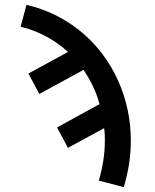

<svg xmlns="http://www.w3.org/2000/svg" viewBox="-20 -548 640 791"><path d="M490 223 387 196Q399 156 405.5 114.5Q412 73 412 31Q412 18 411.5 5Q411 -8 409 -20L260 61L215 -23L390 -119Q380 -157 363 -192.5Q346 -228 324 -260L142 -161L97 -245L260 -334Q219 -372 169 -398.5Q119 -425 65 -438L89 -528Q151 -514 208.5 -485.5Q266 -457 315 -416.5Q364 -376 402.5 -324.5Q441 -273 467 -215Q493 -157 506 -94.5Q519 -32 519 31Q519 80 511.5 128Q504 176 490 223Z"/></svg>

Font: Iosevka Etoile Semibold
Style: Regular
Weight: 600
Designer: Belleve Invis
Foundry: Belleve Invis
Version: Version 22.1.2; ttfautohint (v1.8.4)